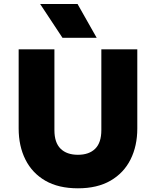

<svg xmlns="http://www.w3.org/2000/svg" viewBox="-20 -954 802 988"><path d="M381 15Q281 15 213.2 -24.2Q145.5 -63.5 110.8 -133Q76 -202.5 76 -293V-700H260V-284.5Q260 -220 291.8 -188.8Q323.5 -157.5 381 -157.5Q438.5 -157.5 470 -188.8Q501.5 -220 501.5 -284.5V-700H686.5V-293Q686.5 -203 651.8 -133.5Q617 -64 549 -24.5Q481 15 381 15ZM301.5 -759.5 186.5 -933.5H379L477.5 -759.5Z"/></svg>

Font: Geologica Roman ExtraBold
Style: Regular
Weight: 800
Designer: Sindre Bremnes, Frode Helland
Foundry: Monokrom Skriftforlag AS
Version: Version 1.010;gftools[0.9.28]